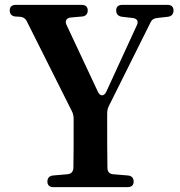

<svg xmlns="http://www.w3.org/2000/svg" viewBox="-20 -763 740 790"><path d="M175 -16C175 -1 184 7 200 7H505C521 7 530 -1 530 -16C530 -31 521 -40 506 -41L446 -46C431 -47 422 -56 422 -72C421 -131 421 -190 421 -295C421 -307 423 -317 428 -327L599 -670C605 -683 614 -688 627 -689L671 -694C686 -696 694 -705 694 -720C694 -735 685 -743 669 -743H483C467 -743 458 -735 458 -720C458 -705 467 -696 482 -694L526 -689C544 -687 551 -675 543 -659L417 -385C408 -366 392 -366 383 -385L254 -660C246 -676 253 -689 271 -691L317 -695C332 -696 341 -705 341 -720C341 -735 332 -743 316 -743H45C29 -743 20 -735 20 -720C20 -705 29 -696 44 -695L62 -694C75 -693 85 -687 91 -674L276 -305C281 -295 283 -285 283 -273C283 -181 283 -126 282 -71C281 -56 272 -47 257 -46L199 -41C184 -40 175 -31 175 -16Z"/></svg>

Font: 寒蝉锦书宋Pro Soft
Style: Regular
Weight: 700
Designer: 寒蝉锦书宋{Warren} 思源宋体{Ryoko NISHIZUKA 西塚涼子 (kana & ideographs); Frank Grießhammer (Latin, Greek & Cyrillic); Wenlong ZHANG 
Foundry: Adobe & ChillType
Version: Version 2.000;Glyphs 3.1.1 (3135)